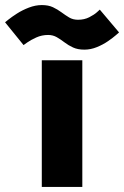

<svg xmlns="http://www.w3.org/2000/svg" viewBox="-123 -738 490 758"><path d="M42 0V-500H202V0ZM-103 -650Q-103 -650 -90 -660.5Q-77 -671 -56 -684.5Q-35 -698 -9 -708Q17 -718 42 -718Q68 -718 86 -709.5Q104 -701 119.5 -689.5Q135 -678 150 -669Q165 -660 185 -660Q210 -660 229.5 -670Q249 -680 260 -690Q271 -700 271 -700L347 -610Q347 -610 335 -599.5Q323 -589 303.5 -575.5Q284 -562 259.5 -552Q235 -542 210 -542Q184 -542 165.5 -550.5Q147 -559 132 -570.5Q117 -582 101.5 -591Q86 -600 67 -600Q42 -600 20 -590Q-2 -580 -16 -570Q-30 -560 -30 -560Z"/></svg>

Font: Epunda Sans ExtraBold
Style: Regular
Weight: 800
Designer: Simon Atzbach
Foundry: typofactur
Version: Version 2.204; ttfautohint (v1.8.4.7-5d5b)